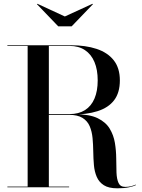

<svg xmlns="http://www.w3.org/2000/svg" viewBox="-20 -989 750 1014"><path d="M199 -383.5V-386.5H347.5Q395.5 -386.5 428.8 -407.5Q462 -428.5 479 -468.5Q496 -508.5 496 -564.5Q496 -620.5 479 -661.2Q462 -702 428.8 -724.2Q395.5 -746.5 347.5 -746.5H19V-750H354.5Q432 -750 490.2 -730.8Q548.5 -711.5 580.8 -670.5Q613 -629.5 613 -564.5Q613 -499.5 582.8 -459.8Q552.5 -420 494.8 -401.8Q437 -383.5 354.5 -383.5ZM19 0V-3.5H345V0ZM126 -2V-748H238V-2ZM599.5 5.5Q554 5.5 528.5 -10.8Q503 -27 491 -54.8Q479 -82.5 476 -117Q473 -151.5 472.5 -188.5Q472 -225.5 468.8 -260Q465.5 -294.5 453.8 -322.2Q442 -350 416 -366.2Q390 -382.5 344 -382.5H199V-385.5H381Q453 -385.5 495.8 -364.8Q538.5 -344 559.2 -309.8Q580 -275.5 586.8 -234.5Q593.5 -193.5 593.8 -152.5Q594 -111.5 595.2 -77.5Q596.5 -43.5 606 -22.8Q615.5 -2 641.5 -2Q657.5 -2 671.8 -5.5Q686 -9 696.5 -14L698 -11.5Q686 -5 660.8 0.2Q635.5 5.5 599.5 5.5ZM287.5 -850 175 -967 177.5 -969 322.5 -902 468.5 -969 471 -967 358.5 -850Z"/></svg>

Font: Bodoni Moda 48pt Medium
Style: Regular
Weight: 500
Designer: Owen Earl
Foundry: indestructible type
Version: Version 2.005